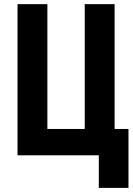

<svg xmlns="http://www.w3.org/2000/svg" viewBox="-20 -749 642 926"><path d="M456.5 157.2H599.6V-127H532.7V-729H388.7V-127H208.5V-729H64.5V0H456.5Z"/></svg>

Font: Hack
Style: Bold
Weight: 700
Monospace: yes
Designer: Christopher Simpkins
Foundry: Christopher Simpkins
Version: Version 2.010